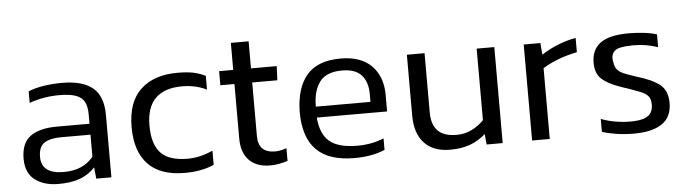

<svg xmlns="http://www.w3.org/2000/svg" viewBox="-43 -788 3453 965"><g transform="rotate(-5 1683.5 -305.5)"><path d="M403.5 -57.4 409.4 0H485.7V-315Q485.7 -408.6 434.8 -451.5Q383.9 -494.5 280.5 -494.5Q232 -494.5 187.4 -487.7Q142.7 -481 109.2 -466.6V-408.6Q182.1 -434.3 260.3 -434.3Q314.7 -434.3 344.7 -423.1Q374.6 -411.8 387.1 -388.3Q399.6 -364.8 399.6 -323.4V-277.8H234.4Q147.5 -277.8 100.8 -244Q54.2 -210.2 54.2 -131.2Q54.2 -59.3 99.9 -24.6Q145.6 10.1 219.1 10.1Q282.2 10.1 327 -6.3Q371.7 -22.7 403.5 -57.4ZM137.3 -133.3Q137.3 -184.9 167.2 -204.1Q197.1 -223.2 253.8 -222.7H399.6V-111.7Q348.7 -47.5 249.9 -47.5Q137.3 -47.5 137.3 -133.3Z M1003.3 -17.6V-89.4Q940 -59.7 875.5 -59.7Q782.2 -59.7 740.5 -104.1Q698.9 -148.6 698.9 -242.2Q698.9 -334.2 744.6 -379.5Q790.4 -424.7 879.5 -424.7Q946.8 -424.7 1002.8 -397.4V-466.8Q971.8 -481.9 940.3 -488.2Q908.8 -494.5 861.7 -494.5Q742.8 -494.5 675.8 -431.5Q608.8 -368.5 608.8 -242.2Q608.8 -119.4 670.7 -54.7Q732.5 10.1 855.4 10.1Q940.2 10.1 1003.3 -17.6Z M1374.9 -5.1V-69.2Q1343.3 -57.9 1317.5 -57.9Q1232.3 -57.9 1232.3 -142.3V-413.2H1359L1362.1 -484.4H1232.3V-620.9H1142.7V-484.4H1071.6V-413.2H1142.7V-138.4Q1142.7 -66.7 1180.4 -28.3Q1218.2 10.1 1286.2 10.1Q1329 10.1 1374.9 -5.1Z M1865.3 -17.8V-75.8Q1836.3 -63.4 1802 -56.9Q1767.6 -50.4 1733.5 -50.4Q1635.2 -50.4 1591 -88.3Q1546.8 -126.1 1540.2 -209.1H1895V-292.3Q1895 -385.3 1840.9 -439.9Q1786.7 -494.5 1685.3 -494.5Q1569.3 -494.5 1514.2 -430.4Q1459 -366.3 1457.2 -244.6Q1457.2 -115.9 1520.2 -52.9Q1583.2 10.1 1711.3 10.1Q1756.5 10.1 1794.4 3.2Q1832.3 -3.6 1865.3 -17.8ZM1687.6 -433.8Q1754.1 -433.8 1785 -399.3Q1815.9 -364.9 1815.9 -304.2V-264.3H1540.2Q1540.2 -345.1 1574.6 -389.7Q1609 -434.3 1687.6 -433.8Z M2373.7 -52.8 2378.7 0H2459.9V-484.4H2370.9V-123.7Q2344.1 -95.4 2309 -78.3Q2273.9 -61.3 2233.3 -61.3Q2169.4 -61.3 2138.7 -92.5Q2108 -123.8 2108 -185.7V-484.4H2018.8V-177.8Q2018.8 -87.4 2064.2 -38.6Q2109.6 10.1 2193.5 10.1Q2252.7 10.1 2294.9 -5.5Q2337.1 -21.2 2373.7 -52.8Z M2697.4 0V-357Q2768.7 -401.9 2871.1 -422.6V-494.5Q2825.7 -486.8 2779.3 -468Q2732.9 -449.2 2697.4 -425L2692.4 -484.4H2608.3V0Z M3313.1 -128.2Q3313.1 -190.3 3274.8 -220.9Q3236.5 -251.5 3158.7 -274Q3115.4 -288.3 3095.1 -297.1Q3074.7 -305.9 3063.2 -319.6Q3051.7 -333.4 3049.2 -356.9Q3040.7 -392.8 3061.1 -412.1Q3070 -422.5 3093.4 -427.2Q3116.7 -431.9 3150.7 -432.4Q3155.4 -432.4 3159.5 -432.4Q3189.7 -432.4 3220.4 -427.3Q3251.2 -422.1 3280.1 -412.1V-476.6Q3253.9 -485.4 3215.8 -490Q3177.6 -494.5 3139.2 -494.5Q3041 -494.5 2995.6 -461.3Q2950.3 -428.2 2950.3 -362.3Q2950.3 -307.4 2981.2 -279.9Q3012.1 -252.4 3065.4 -233.7Q3080.2 -228.6 3089.8 -224.8Q3097 -222.4 3109 -218.9Q3146.3 -205.7 3166.6 -197.6Q3196.9 -186.5 3210.1 -171.4Q3223.3 -156.3 3223.3 -128.2Q3223.3 -90.2 3199.4 -72Q3175.4 -53.8 3122.6 -52Q3113.8 -52 3105.7 -52Q3071.2 -52 3032.5 -58.7Q2993.8 -65.3 2961.4 -78.1V-13Q2991.1 -3 3033.1 3.6Q3075.2 10.1 3121.7 10.1Q3214.7 10.1 3263.9 -23.7Q3313.1 -57.6 3313.1 -128.2Z"/></g></svg>

Font: Arad-FD-VF Thin
Style: Regular
Weight: 100
Designer: Mohammad Darvishi
Version: Version 1.010;September 21, 2024;FontCreator 15.0.0.2992 64-